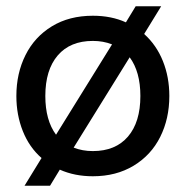

<svg xmlns="http://www.w3.org/2000/svg" viewBox="-20 -550 590 610"><path d="M518 -245Q518 -173 489 -115Q460 -57 404.5 -23.5Q349 10 275 10Q217 10 170 -11L139 40H58L112 -48Q73 -82 52.5 -133.5Q32 -185 32 -245Q32 -317 61 -375Q90 -433 145 -466.5Q200 -500 275 -500Q334 -500 380 -479L411 -530H492L438 -442Q477 -407 497.5 -356Q518 -305 518 -245ZM158 -122 336 -409Q308 -420 275 -420Q203 -420 163.5 -374Q124 -328 124 -245Q124 -168 158 -122ZM426 -245Q426 -322 392 -368L214 -81Q242 -70 275 -70Q347 -70 386.5 -116Q426 -162 426 -245Z"/></svg>

Font: Cabin
Style: Regular
Weight: 400
Designer: Pablo Impallari
Foundry: Pablo Impallari. http://www.impallari.com Igino Marini. http://www.ikern.com
Version: Version 2.001